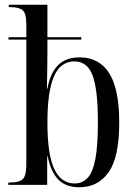

<svg xmlns="http://www.w3.org/2000/svg" viewBox="-20 -780 569 810"><path d="M315 10Q257 10 225.5 -23Q194 -56 181 -121H179V0H15V-10H23Q62 -10 76.5 -25Q91 -40 91 -84V-613H16V-623H91V-677Q91 -724 75.5 -737Q60 -750 22 -750H17V-760H180V-623H323V-613H180V-566Q180 -538 179.5 -497.5Q179 -457 178 -406H180Q192 -472 225 -505Q258 -538 316 -538Q398 -538 440.5 -471.5Q483 -405 483 -263Q483 -116 438 -53Q393 10 315 10ZM295 -6Q328 -6 350 -30Q372 -54 382.5 -110Q393 -166 393 -264Q393 -403 370.5 -462Q348 -521 294 -521Q235 -521 207.5 -457.5Q180 -394 180 -263Q180 -128 209 -67Q238 -6 295 -6Z"/></svg>

Font: Noto Serif Display Condensed
Style: Regular
Weight: 400
Width: 3
Designer: Monotype Design Team
Foundry: Monotype Imaging Inc.
Version: Version 2.009